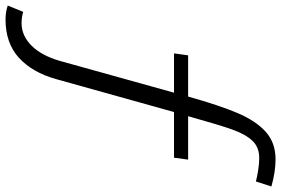

<svg xmlns="http://www.w3.org/2000/svg" viewBox="-245 -639 1016 694"><g transform="rotate(90 263.0 -292.0)"><path d="M336 -464H493L486 -413H321L202 13Q178 99 125 147.5Q72 196 -14 196Q-40 196 -64 188L-41 132Q-23 138 0 138Q45 138 81 102Q117 66 136 0L251 -413H109L116 -464H265Q297 -578 325 -643.5Q353 -709 392.5 -744.5Q432 -780 492 -780Q537 -780 590 -765L572 -709Q557 -713 532.5 -717Q508 -721 487 -721Q448 -721 424.5 -696Q401 -671 384 -623Q367 -575 336 -464Z"/></g></svg>

Font: Krub
Style: Italic
Weight: 400
Italic angle: -8°
Designer: Ekaluck Peanpanawate
Foundry: Cadson Demak Co.,Ltd.
Version: Version 1.000; ttfautohint (v1.6)